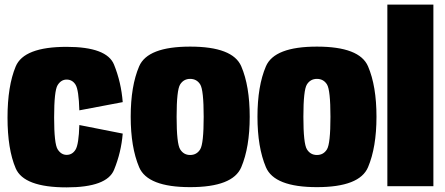

<svg xmlns="http://www.w3.org/2000/svg" viewBox="-20 -805 1924 830"><path d="M268 5Q442 5 473 -70.8Q504 -146.5 510.5 -227.5L323 -264.5Q320.5 -180.5 306.5 -158Q292.5 -135.5 268 -135.5Q244.5 -135.5 229.2 -159.5Q214 -183.5 214 -297Q214 -412.5 229 -436.8Q244 -461 268 -461Q293 -461 306.8 -438.5Q320.5 -416 323 -328L510.5 -363.5Q504 -448.5 473 -525.5Q442 -602.5 268 -602.5Q83 -602.5 47.8 -517.5Q12.5 -432.5 12.5 -297Q12.5 -160 47.8 -77.5Q83 5 268 5Z M802 4Q986.5 4 1023 -82.2Q1059.5 -168.5 1059.5 -300.5Q1059.5 -433 1023 -518.2Q986.5 -603.5 802 -603.5Q618 -603.5 581.5 -518.2Q545 -433 545 -300.5Q545 -168.5 581.5 -82.2Q618 4 802 4ZM802 -135Q774 -135 758.8 -159.5Q743.5 -184 743.5 -300Q743.5 -416 758.8 -440Q774 -464 802 -464Q830.5 -464 845.5 -440Q860.5 -416 860.5 -300Q860.5 -184 845.5 -159.5Q830.5 -135 802 -135Z M1350 4Q1534.5 4 1571 -82.2Q1607.5 -168.5 1607.5 -300.5Q1607.5 -433 1571 -518.2Q1534.5 -603.5 1350 -603.5Q1166 -603.5 1129.5 -518.2Q1093 -433 1093 -300.5Q1093 -168.5 1129.5 -82.2Q1166 4 1350 4ZM1350 -135Q1322 -135 1306.8 -159.5Q1291.5 -184 1291.5 -300Q1291.5 -416 1306.8 -440Q1322 -464 1350 -464Q1378.5 -464 1393.5 -440Q1408.5 -416 1408.5 -300Q1408.5 -184 1393.5 -159.5Q1378.5 -135 1350 -135Z M1654.5 0H1853.5V-785H1654.5Z"/></svg>

Font: Anybody Condensed Black
Style: Regular
Weight: 900
Width: 3
Designer: Tyler Finck
Foundry: Etcetera Type Company
Version: Version 1.113;gftools[0.9.25]